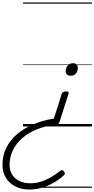

<svg xmlns="http://www.w3.org/2000/svg" viewBox="-187 -1030 769 1564"><path d="M350 -285Q364 -285 369.5 -280.5Q375 -276 371 -266L298 -37Q295 -26 287.5 -21.5Q280 -17 270 -16Q185 -5 115 23Q45 51 -5 94.5Q-55 138 -82 193.5Q-109 249 -109 313Q-109 360 -87.5 393.5Q-66 427 -28 445Q10 463 59 463Q103 463 144 450.5Q185 438 224.5 415.5Q264 393 302 363Q312 354 320.5 356.5Q329 359 335 368Q342 378 341.5 385Q341 392 330 401Q289 437 242.5 462.5Q196 488 148 501Q100 514 53 514Q-12 514 -62 488.5Q-112 463 -139.5 417.5Q-167 372 -167 313Q-167 237 -136 174.5Q-105 112 -48.5 63.5Q8 15 85 -17.5Q162 -50 252 -64L316 -266Q320 -276 328 -280.5Q336 -285 350 -285ZM407 -515Q425 -515 436 -505.5Q447 -496 447 -478Q447 -451 431.5 -432Q416 -413 388 -413Q371 -413 359.5 -422.5Q348 -432 348 -450Q348 -476 364 -495.5Q380 -515 407 -515ZM0 490H562V500H0ZM0 -20H562V0H0ZM0 -505H562V-500H0ZM0 -1010H562V-1000H0Z"/></svg>

Font: Playwrite AU TAS Guides
Style: Regular
Weight: 400
Designer: Veronika Burian, José Scaglione
Foundry: TypeTogether
Version: Version 1.003